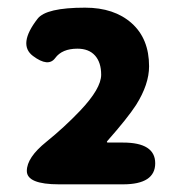

<svg xmlns="http://www.w3.org/2000/svg" viewBox="-20 -907 472 501"><path d="M134 -426Q50 -426 50 -461Q50 -496 101 -537Q148 -575 189 -618Q244 -676 244 -712Q244 -744 228 -762Q212 -780 182 -780Q142 -780 124 -755.5Q106 -731 66 -761Q26 -791 78 -858Q100 -887 202 -887Q278 -887 323.5 -846.5Q369 -806 369 -734Q369 -687 335 -633Q313 -599 260 -539Q257 -535 262 -535H301Q385 -535 385 -481Q385 -426 301 -426Z"/></svg>

Font: Resource Han Rounded TW Heavy
Style: Regular
Weight: 900
Designer: Cyano Hao (round all glyphs); Ryoko NISHIZUKA 西塚涼子 (kana, bopomofo & ideographs); Paul D. Hunt (Latin, Greek & Cyrillic)
Foundry: Cyano Hao
Version: 0.990